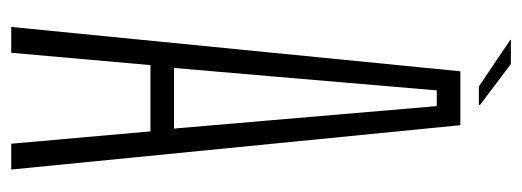

<svg xmlns="http://www.w3.org/2000/svg" viewBox="-314 -616 930 342"><g transform="rotate(90 151.0 -445.0)"><path d="M28 0 107 -800H203L282 0H236L214 -248H96L74 0ZM101 -290H209L194 -465L169 -758H141L116 -464ZM51 -889V-890H94L167 -835V-833H134Z"/></g></svg>

Font: Big Shoulders Display Light
Style: Regular
Weight: 300
Designer: Patric King
Foundry: XO Type Co
Version: Version 1.000; ttfautohint (v1.8.2)